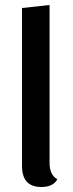

<svg xmlns="http://www.w3.org/2000/svg" viewBox="-20 -732 292 767"><path d="M178 -712V-82Q178 -33 209 -16Q193 15 145 15Q68 15 68 -69V-700Z"/></svg>

Font: Sansita
Style: Regular
Weight: 400
Designer: Pablo Cosgaya
Foundry: Omnibus-Type
Version: Version 1.006;hotconv 1.0.109;makeotfexe 2.5.65596